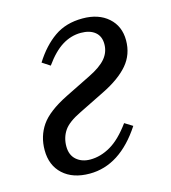

<svg xmlns="http://www.w3.org/2000/svg" viewBox="-87 -600 610 683"><g transform="rotate(-15 218.0 -258.0)"><path d="M161 12Q99 12 63 -21Q27 -54 27 -110Q27 -161 54 -200.5Q81 -240 153 -276L248 -323Q291 -344 310.5 -367Q330 -390 330 -420Q330 -449 311 -464.5Q292 -480 259 -480Q223 -480 190.5 -460Q158 -440 126 -395L97 -414Q131 -468 174 -498Q217 -528 278 -528Q337 -528 372.5 -496.5Q408 -465 408 -413Q408 -361 376 -323.5Q344 -286 281 -255L186 -208Q138 -185 121.5 -160Q105 -135 105 -103Q105 -71 125 -53.5Q145 -36 176 -36Q214 -36 251 -57.5Q288 -79 325 -130L354 -112Q273 12 161 12Z"/></g></svg>

Font: IBM Plex Serif
Style: Italic
Weight: 400
Italic angle: -14°
Designer: Mike Abbink, Paul van der Laan, Pieter van Rosmalen
Foundry: Bold Monday
Version: Version 3.001